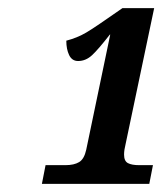

<svg xmlns="http://www.w3.org/2000/svg" viewBox="-20 -839 403 472"><path d="M92 -433H141Q162 -433 174.5 -440.5Q187 -448 192 -471L251 -754H250Q222 -718 206.5 -703.5Q191 -689 172 -689Q157 -689 150 -703.5Q143 -718 143 -739Q170 -746 192 -759Q214 -772 281 -819H359L289 -486Q285 -470 285 -459Q285 -443 294.5 -438Q304 -433 322 -433H356L347 -387H83Z"/></svg>

Font: Noto Serif NarrowExtraBold
Style: Italic
Weight: 800
Width: 4
Italic angle: -12°
Designer: Monotype Design Team
Foundry: Monotype Imaging Inc.
Version: Version 1.001